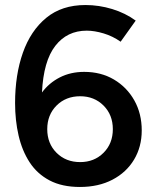

<svg xmlns="http://www.w3.org/2000/svg" viewBox="-20 -732 614 764"><path d="M298 12Q227 12 177.5 -14Q128 -40 98 -86Q68 -132 54 -192.5Q40 -253 40 -322Q40 -434 71 -522Q102 -610 164 -661Q226 -712 320 -712Q374 -712 426.5 -696Q479 -680 520 -650L460 -566Q429 -588 392.5 -599Q356 -610 325 -610Q247 -610 200 -549.5Q153 -489 147 -364Q175 -402 218 -424Q261 -446 315 -446Q382 -446 433.5 -415.5Q485 -385 514.5 -332.5Q544 -280 544 -213Q544 -148 513.5 -97Q483 -46 427.5 -17Q372 12 298 12ZM299 -87Q355 -87 392 -124Q429 -161 429 -218Q429 -275 392 -312Q355 -349 299 -349Q242 -349 205 -312Q168 -275 168 -218Q168 -161 205 -124Q242 -87 299 -87Z"/></svg>

Font: Figtree SemiBold
Style: Regular
Weight: 600
Designer: Erik Kennedy
Foundry: Erik Kennedy
Version: Version 2.001; ttfautohint (v1.8.4.7-5d5b);gftools[0.9.27]